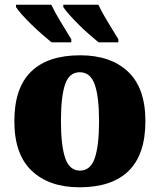

<svg xmlns="http://www.w3.org/2000/svg" viewBox="-20 -786 680 816"><path d="M318 10Q189 10 115 -60Q41 -130 41 -271Q41 -412 112 -481.5Q183 -551 321 -551Q450 -551 524 -481.5Q598 -412 598 -271Q598 -130 527 -60Q456 10 318 10ZM320 -61Q365 -61 383 -114.5Q401 -168 401 -271Q401 -375 382.5 -427Q364 -479 319 -479Q274 -479 256.5 -427Q239 -375 239 -271Q239 -168 257 -114.5Q275 -61 320 -61ZM399 -606Q382 -620 359.5 -639.5Q337 -659 315 -681Q293 -703 275 -723Q257 -743 249 -756V-766H398Q414 -732 438 -693Q462 -654 483 -619V-606ZM199 -606Q182 -620 159.5 -639.5Q137 -659 114.5 -681Q92 -703 74 -723Q56 -743 48 -756V-766H198Q214 -732 238 -693Q262 -654 283 -619V-606Z"/></svg>

Font: Noto Serif Black
Style: Regular
Weight: 900
Designer: Monotype Design Team
Foundry: Monotype Imaging Inc.
Version: Version 2.014; ttfautohint (v1.8.4.7-5d5b)